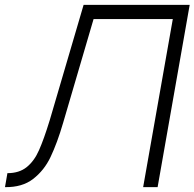

<svg xmlns="http://www.w3.org/2000/svg" viewBox="-38 -770 800 790"><path d="M610.5 0H551L673 -691.5H347L222 -265.5Q209.5 -222.5 196.5 -187.5Q183.5 -152.5 170 -124Q144 -69 98 -33.5Q53.5 1 -17.5 0L-7.5 -57.5Q41 -57.5 72 -82.5Q103 -107.5 122.5 -152Q132.5 -174.5 143.5 -205.2Q154.5 -236 166.5 -275L306 -750H742.5Z"/></svg>

Font: Russisch Sans Light
Style: Italic
Weight: 300
Italic angle: -10°
Designer: Michael Sharanda (font) & Cristiano Sobral (main changes)
Foundry: Michael Sharanda
Version: Version 2.00;September 8, 2020;FontCreator 13.0.0.2681 64-bi